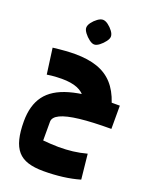

<svg xmlns="http://www.w3.org/2000/svg" viewBox="-188 -850 966 1242"><g transform="rotate(20 295.5 -229.0)"><path d="M270 297Q207 297 163.5 283Q120 269 93.5 238.5Q67 208 54.5 158Q42 108 42 37Q42 -73 92 -140.5Q142 -208 251 -239Q360 -270 535 -270L591 -110Q460 -110 373.5 -100Q287 -90 244.5 -69.5Q202 -49 202 -18V111Q221 113 254 115Q287 117 310 117Q361 117 407 111.5Q453 106 502 93L520 265Q466 281 402.5 289Q339 297 270 297ZM591 -110Q494 -110 436.5 -140Q379 -170 350 -236Q329 -271 287 -288Q245 -305 179 -305Q159 -305 134.5 -303.5Q110 -302 78 -297L54 -474Q104 -480 139.5 -482.5Q175 -485 205 -485Q295 -485 359.5 -462.5Q424 -440 467 -392.5Q510 -345 535 -270H591ZM299 -585Q284 -585 264 -600Q244 -615 229 -635Q214 -655 214 -670Q214 -687 228.5 -706.5Q243 -726 263 -740.5Q283 -755 299 -755Q316 -755 335.5 -740.5Q355 -726 369.5 -706.5Q384 -687 384 -670Q384 -655 369 -635Q354 -615 334.5 -600Q315 -585 299 -585Z"/></g></svg>

Font: Changa ExtraLight ExtraBold
Style: Regular
Weight: 800
Version: Version 3.002; ttfautohint (v1.8.2)